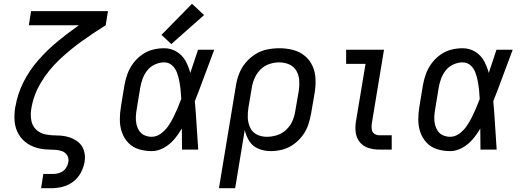

<svg xmlns="http://www.w3.org/2000/svg" viewBox="-20 -794 2776 1019"><path d="M198 205H252Q281 205 311.5 197.5Q342 190 368 170.5Q394 151 409 122.5Q424 94 429 65Q434 34 425.5 5.5Q417 -23 394 -41Q371 -59 342.5 -67Q314 -75 283 -75Q252 -75 222.5 -80.5Q193 -86 172 -106Q151 -126 146 -156Q141 -186 146 -216Q157 -288 197 -355Q237 -422 293.5 -475.5Q350 -529 412.5 -574Q475 -619 541 -660L553 -735H145L133 -660H399Q340 -619 285 -573.5Q230 -528 183 -474.5Q136 -421 104.5 -358Q73 -295 62 -229L61 -227Q58 -208 57 -188.5Q56 -169 57.5 -150.5Q59 -132 64.5 -114.5Q70 -97 79 -81.5Q88 -66 100.5 -53Q113 -40 128 -30.5Q143 -21 160 -14.5Q177 -8 195.5 -4.5Q214 -1 233.5 -0.5Q253 0 272 1Q291 2 308.5 8Q326 14 336 29.5Q346 45 343 65Q340 83 329 99Q318 115 300 122Q282 129 264 129H210Z M785 8Q818 8 849.5 -9.5Q881 -27 904 -54Q927 -81 945 -112Q945 -56 946 0H1032Q1027 -64 1023.5 -128.5Q1020 -193 1014 -257Q1041 -325 1066 -393.5Q1091 -462 1117 -530H1031Q1011 -470 990 -407Q981 -441 964.5 -471Q948 -501 918 -519.5Q888 -538 851 -538Q820 -538 789.5 -530Q759 -522 732 -502.5Q705 -483 685.5 -456Q666 -429 655.5 -399Q645 -369 640 -339L622 -229Q616 -194 616 -159Q616 -124 627 -92Q638 -60 661 -36Q684 -12 717 -2Q750 8 785 8ZM785 -68Q765 -68 747 -76Q729 -84 718.5 -100.5Q708 -117 704 -136Q700 -155 701 -175.5Q702 -196 706 -217L724 -327Q728 -351 736.5 -375Q745 -399 761.5 -420Q778 -441 802.5 -452Q827 -463 851 -463Q876 -463 893.5 -447Q911 -431 919 -409Q927 -387 931.5 -364Q936 -341 938.5 -317Q941 -293 942 -269Q933 -244 922.5 -219.5Q912 -195 900 -171Q888 -147 872.5 -124.5Q857 -102 834 -85Q811 -68 785 -68ZM889 -560 1063 -714 999 -774 837 -609Z M1142 205H1228L1279 -104Q1286 -72 1303.5 -44.5Q1321 -17 1352 -4.5Q1383 8 1417 8Q1448 8 1479 0Q1510 -8 1537.5 -27.5Q1565 -47 1585 -73.5Q1605 -100 1615.5 -130.5Q1626 -161 1631 -191L1650 -301Q1656 -338 1654.5 -375Q1653 -412 1638.5 -444Q1624 -476 1597 -498Q1570 -520 1535 -529Q1500 -538 1463 -538Q1431 -538 1398 -531.5Q1365 -525 1335.5 -506.5Q1306 -488 1283.5 -461Q1261 -434 1249 -402.5Q1237 -371 1232 -339ZM1396 -68Q1367 -68 1343 -80Q1319 -92 1307.5 -117Q1296 -142 1295 -170Q1294 -198 1299 -226L1316 -327Q1320 -353 1331 -378.5Q1342 -404 1362 -424.5Q1382 -445 1409 -454Q1436 -463 1462 -463Q1489 -463 1514 -452.5Q1539 -442 1552.5 -419Q1566 -396 1568 -368.5Q1570 -341 1566 -314L1547 -204Q1543 -177 1531.5 -151Q1520 -125 1498.5 -105Q1477 -85 1450 -76.5Q1423 -68 1396 -68Z M1994 0H2059V-76H1994Q1979 -76 1967 -84Q1955 -92 1953 -107Q1951 -122 1953 -137L2018 -530H1817V-455H1920L1869 -149Q1864 -119 1868 -90Q1872 -61 1890 -39Q1908 -17 1936 -8.5Q1964 0 1994 0Z M2369 8Q2402 8 2433.5 -9.5Q2465 -27 2488 -54Q2511 -81 2529 -112Q2529 -56 2530 0H2616Q2611 -64 2607.5 -128.5Q2604 -193 2598 -257Q2625 -325 2650 -393.5Q2675 -462 2701 -530H2615Q2595 -470 2574 -407Q2565 -441 2548.5 -471Q2532 -501 2502 -519.5Q2472 -538 2435 -538Q2404 -538 2373.5 -530Q2343 -522 2316 -502.5Q2289 -483 2269.5 -456Q2250 -429 2239.5 -399Q2229 -369 2224 -339L2206 -229Q2200 -194 2200 -159Q2200 -124 2211 -92Q2222 -60 2245 -36Q2268 -12 2301 -2Q2334 8 2369 8ZM2369 -68Q2349 -68 2331 -76Q2313 -84 2302.5 -100.5Q2292 -117 2288 -136Q2284 -155 2285 -175.5Q2286 -196 2290 -217L2308 -327Q2312 -351 2320.5 -375Q2329 -399 2345.5 -420Q2362 -441 2386.5 -452Q2411 -463 2435 -463Q2460 -463 2477.5 -447Q2495 -431 2503 -409Q2511 -387 2515.5 -364Q2520 -341 2522.5 -317Q2525 -293 2526 -269Q2517 -244 2506.5 -219.5Q2496 -195 2484 -171Q2472 -147 2456.5 -124.5Q2441 -102 2418 -85Q2395 -68 2369 -68Z"/></svg>

Font: Iosevka Sparkle Oblique
Style: Regular
Weight: 400
Italic angle: -9°
Designer: Belleve Invis
Foundry: Belleve Invis
Version: Version 4.5.0; ttfautohint (v1.8.3)